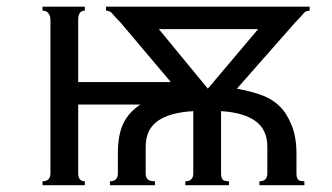

<svg xmlns="http://www.w3.org/2000/svg" viewBox="-20 -547 981 567"><path d="M894.5 -515.6Q882.8 -515.6 875 -505.9Q867.2 -496.1 851.6 -480.5L679.7 -285.2Q722.7 -277.3 753.9 -265.6Q785.2 -253.9 806.6 -232.4Q828.1 -210.9 841.8 -175.8Q855.5 -140.6 855.5 -93.8V-35.2Q855.5 -23.4 859.4 -17.6Q863.3 -11.7 878.9 -11.7V0H746.1V-11.7Q757.8 -11.7 763.7 -17.6Q769.5 -23.4 769.5 -35.2V-113.3Q769.5 -164.1 734.4 -189.5Q699.2 -214.8 632.8 -218.8V-35.2Q632.8 -23.4 636.7 -17.6Q640.6 -11.7 656.2 -11.7V0H527.3V-11.7Q539.1 -11.7 544.9 -17.6Q550.8 -23.4 550.8 -35.2V-218.8Q480.5 -214.8 445.3 -189.5Q410.2 -164.1 410.2 -113.3V-35.2Q410.2 -23.4 416 -17.6Q421.9 -11.7 437.5 -11.7V0H304.7V-11.7Q316.4 -11.7 322.3 -17.6Q328.1 -23.4 328.1 -35.2V-93.8Q328.1 -148.4 343.8 -181.6Q359.4 -214.8 394.5 -238.3H210.9V-35.2Q210.9 -11.7 230.5 -11.7V0H105.5V-11.7Q117.2 -11.7 123 -17.6Q128.9 -23.4 128.9 -35.2V-488.3Q128.9 -500 123 -507.8Q117.2 -515.6 105.5 -515.6V-527.3H230.5V-515.6Q210.9 -515.6 210.9 -488.3V-304.7H484.4L335.9 -480.5Q320.3 -496.1 312.5 -505.9Q304.7 -515.6 293 -515.6V-527.3H894.5ZM593.8 -285.2 742.2 -460.9H449.2Z"/></svg>

Font: 和音 by 宁静之雨，公众号njzyshare
Style: Regular
Weight: 400
Designer: Steve Matteson
Foundry: Ascender Corporation
Version: Version 6.00;June 8, 2018;FontCreator 11.0.0.2388 32-bit